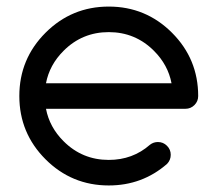

<svg xmlns="http://www.w3.org/2000/svg" viewBox="-20 -567 665 587"><path d="M504.4 -312.5Q493.7 -368.7 450.7 -411.6Q393.6 -468.8 312.5 -468.8Q231.4 -468.8 174.3 -411.6Q131.3 -368.7 120.6 -312.5ZM462.9 -132.8Q479 -132.8 490.5 -121.3Q502 -109.9 502 -93.8Q502 -77.6 490.7 -65.9Q415 0 312.5 0Q199.2 0 119.1 -80.1Q39.1 -160.2 39.1 -273.4Q39.1 -386.7 119.1 -466.8Q199.2 -546.9 312.5 -546.9Q425.8 -546.9 505.9 -466.8Q585.9 -386.7 585.9 -273.4Q585.9 -257.3 574.5 -245.8Q563 -234.4 546.9 -234.4H120.6Q131.3 -178.2 174.3 -135.3Q231.4 -78.1 312.5 -78.1Q385.7 -78.1 438.5 -124.5Q449.2 -132.8 462.9 -132.8Z"/></svg>

Font: Comfortaa
Style: Regular
Weight: 400
Designer: Johan Aakerlund - aajohan
Foundry: Johan Aakerlund
Version: Version 2.004 2013